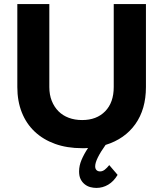

<svg xmlns="http://www.w3.org/2000/svg" viewBox="-20 -720 801 942"><path d="M696 -293Q696 -184 644 -111Q592 -38 498 -9Q473 26 460 52.5Q447 79 447 96Q447 108 453.5 114.5Q460 121 471 121Q483 121 494 112.5Q505 104 516 90L557 138Q538 170 511 186Q484 202 453 202Q438 202 423 198Q408 194 395.5 184Q383 174 375.5 159Q368 144 368 121Q368 93 380 64.5Q392 36 412 6Q404 7 397 7Q390 7 382 7Q309 7 250.5 -14Q192 -35 150.5 -74Q109 -113 87 -168.5Q65 -224 65 -293V-700H222V-293Q222 -255 234 -225Q246 -195 267 -174Q288 -153 317.5 -142Q347 -131 383 -131Q454 -131 496 -174Q538 -217 538 -293V-700H696Z"/></svg>

Font: Montserrat Semi Bold
Style: Regular
Weight: 600
Designer: Julieta Ulanovsky
Foundry: Julieta Ulanovsky
Version: Version 3.001 September 28, 2015